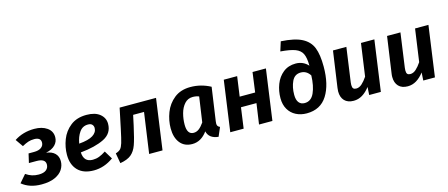

<svg xmlns="http://www.w3.org/2000/svg" viewBox="-63 -1341 4528 1941"><g transform="rotate(-15 2201.0 -370.0)"><path d="M446 -411Q446 -363 412.5 -329Q379 -295 316 -282Q375 -275 406.5 -243.5Q438 -212 438 -162Q438 -115 412 -74.5Q386 -34 330.5 -9Q275 16 191 16Q66 16 -14 -50L55 -130Q87 -108 119 -98Q151 -88 188 -88Q241 -88 267 -109.5Q293 -131 293 -166Q293 -226 201 -226H121L143 -321H200Q250 -321 276.5 -341Q303 -361 303 -393Q303 -420 285 -433Q267 -446 235 -446Q199 -446 171 -436.5Q143 -427 107 -407L52 -486Q143 -546 262 -546Q342 -546 394 -510Q446 -474 446 -411Z M656 -194Q661 -91 755 -91Q790 -91 822 -103Q854 -115 892 -140L944 -54Q847 16 738 16Q629 16 571.5 -43.5Q514 -103 514 -206Q514 -286 544 -364Q574 -442 640 -494Q706 -546 808 -546Q898 -546 947.5 -505.5Q997 -465 997 -403Q997 -302 903.5 -255.5Q810 -209 656 -194ZM855 -397Q855 -418 841.5 -433Q828 -448 798 -448Q741 -448 708 -401Q675 -354 663 -284Q762 -292 808.5 -321.5Q855 -351 855 -397Z M1459 0H1319L1379 -424H1265L1242 -317Q1213 -185 1191.5 -125Q1170 -65 1130.5 -32Q1091 1 1014 14L995 -93Q1030 -104 1046 -121Q1062 -138 1074.5 -179Q1087 -220 1108 -320L1152 -530H1533Z M2105 -493 2055 -145Q2053 -127 2053 -121Q2053 -105 2059.5 -95.5Q2066 -86 2082 -79L2042 14Q1944 4 1926 -74Q1861 16 1768 16Q1686 16 1641 -40.5Q1596 -97 1596 -193Q1596 -276 1627 -357Q1658 -438 1725.5 -492Q1793 -546 1896 -546Q2006 -546 2105 -493ZM1742 -193Q1742 -90 1810 -90Q1841 -90 1867 -110Q1893 -130 1920 -169L1958 -431Q1929 -443 1893 -443Q1841 -443 1807 -405Q1773 -367 1757.5 -309.5Q1742 -252 1742 -193Z M2500 -216H2338L2308 0H2168L2242 -530H2382L2353 -323H2515L2543 -530H2683L2609 0H2469Z M2747 -200Q2747 -276 2773.5 -345Q2800 -414 2854 -457Q2908 -500 2985 -500Q3063 -500 3115 -443V-447Q3114 -527 3094 -568.5Q3074 -610 3022.5 -630Q2971 -650 2868 -658L2899 -756Q3043 -748 3119 -708Q3195 -668 3223.5 -595Q3252 -522 3252 -398Q3252 -209 3181 -96.5Q3110 16 2966 16Q2904 16 2854 -9.5Q2804 -35 2775.5 -84Q2747 -133 2747 -200ZM3108 -343Q3072 -399 3012 -399Q2947 -399 2918.5 -338Q2890 -277 2890 -198Q2890 -144 2911.5 -117Q2933 -90 2972 -90Q3040 -90 3072.5 -162Q3105 -234 3108 -343Z M3328 -116Q3328 -134 3331 -152L3385 -530H3525L3475 -172Q3473 -152 3473 -145Q3473 -118 3483 -107.5Q3493 -97 3514 -97Q3545 -97 3573.5 -122.5Q3602 -148 3630 -190L3678 -530H3818L3744 0H3622L3627 -83Q3590 -35 3548 -9.5Q3506 16 3457 16Q3395 16 3361.5 -19Q3328 -54 3328 -116Z M3894 -116Q3894 -134 3897 -152L3951 -530H4091L4041 -172Q4039 -152 4039 -145Q4039 -118 4049 -107.5Q4059 -97 4080 -97Q4111 -97 4139.5 -122.5Q4168 -148 4196 -190L4244 -530H4384L4310 0H4188L4193 -83Q4156 -35 4114 -9.5Q4072 16 4023 16Q3961 16 3927.5 -19Q3894 -54 3894 -116Z"/></g></svg>

Font: Fira Sans SemiBold
Style: Italic
Weight: 600
Italic angle: -8°
Designer: bBox Type GmbH & Carrois Corporate GbR & Edenspiekermann AG
Foundry: bBox Type GmbH & Carrois Corporate GbR & Edenspiekermann AG
Version: Version 4.301